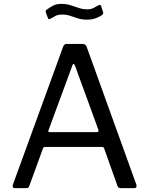

<svg xmlns="http://www.w3.org/2000/svg" viewBox="-20 -968 767 988"><path d="M55 0Q49 0 46.5 -4.5Q44 -9 46 -17L305 -728Q308 -735 312 -738.5Q316 -742 325 -742H403Q421 -742 426 -727L682 -17Q684 -11 681.5 -5.5Q679 0 672 0H601Q589 0 585 -10L516 -204Q514 -208 512 -210Q510 -212 504 -212H213Q204 -212 201 -204L130 -9Q129 -5 125.5 -2.5Q122 0 115 0H55ZM478 -288Q490 -288 486 -301L366 -630Q362 -639 358.5 -639Q355 -639 352 -630L230 -299Q225 -288 236 -288ZM503 -889Q492 -882 473.5 -874.5Q455 -867 427 -867Q401 -867 380.5 -873.5Q360 -880 341.5 -886.5Q323 -893 300 -893Q278 -893 265.5 -886Q253 -879 240 -872Q235 -869 231.5 -869.5Q228 -870 226 -877L216 -903Q215 -909 215 -911.5Q215 -914 220 -918Q236 -930 253 -939Q270 -948 296 -948Q321 -948 342 -941.5Q363 -935 384.5 -927.5Q406 -920 428 -920Q447 -920 459.5 -926Q472 -932 485 -940Q491 -943 495 -942.5Q499 -942 501 -935L511 -904Q513 -897 503 -889Z"/></svg>

Font: Libre Franklin Thin
Style: Regular
Weight: 400
Version: Version 3.000